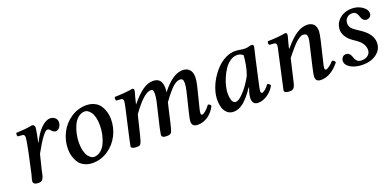

<svg xmlns="http://www.w3.org/2000/svg" viewBox="-10 -975 3083 1522"><g transform="rotate(-20 1531.5 -214.0)"><path d="M91.8 -17.1Q91.8 -23.4 94 -32Q96.2 -40.5 99.6 -52.5Q103 -64.5 105 -71.8L142.1 -242.2Q163.1 -347.2 163.1 -360.8Q163.1 -388.2 145 -389.2L106 -392.1Q101.6 -398.9 101.3 -407.7Q101.1 -416.5 106 -422.9Q187 -424.8 240.2 -436Q250.5 -436 256.8 -429.2Q263.2 -422.4 263.2 -411.1Q263.2 -396.5 248 -320.8L241.2 -293L245.1 -292Q277.8 -360.8 318.1 -399.9Q358.4 -439 395 -439Q418.5 -439 434.8 -424.6Q451.2 -410.2 451.2 -388.2Q451.2 -364.7 437.5 -345.9Q423.8 -327.1 402.8 -327.1Q386.7 -327.1 366.2 -350.1Q356.4 -362.8 344.2 -362.8Q312.5 -362.8 224.1 -202.1L191.9 -71.8Q190.4 -66.4 187.5 -50.3Q184.6 -34.2 181.9 -26.6Q179.2 -19 173.8 -8.5Q168.5 2 158.9 6.6Q149.4 11.2 136.2 11.2Q91.8 11.2 91.8 -17.1Z M671.9 -397Q640.6 -396.5 615.5 -376Q590.3 -355.5 575.2 -322.8Q560.1 -290 552 -252.2Q543.9 -214.4 543.9 -176.8Q543.9 -137.7 551.8 -108.2Q559.6 -78.6 571.8 -63Q584 -47.4 596.2 -39.8Q608.4 -32.2 620.1 -32.2Q651.4 -32.7 676.5 -53.2Q701.7 -73.7 716.8 -106.2Q731.9 -138.7 740 -176.5Q748 -214.4 748 -252Q748 -291 740.2 -320.6Q732.4 -350.1 720.2 -366Q708 -381.8 695.8 -389.4Q683.6 -397 671.9 -397ZM594.2 9.8H593.3Q557.1 9.3 529.5 -3.4Q502 -16.1 486.6 -34.4Q471.2 -52.7 461.4 -77.4Q451.7 -102.1 448.5 -122.1Q445.3 -142.1 445.3 -162.1Q445.3 -232.9 477.5 -296.1Q509.8 -359.4 568.6 -398.9Q627.4 -438.5 698.2 -439H699.2Q735.4 -438.5 762.9 -425.8Q790.5 -413.1 805.9 -394.8Q821.3 -376.5 831.1 -351.8Q840.8 -327.1 844 -307.1Q847.2 -287.1 847.2 -267.1Q847.2 -196.3 814.9 -133.1Q782.7 -69.8 723.9 -30.3Q665 9.3 594.2 9.8Z M1075.7 -319.8 1073.7 -310.1H1074.7Q1125.5 -372.6 1170.7 -405.8Q1215.8 -439 1261.7 -439Q1336.4 -439 1336.4 -353Q1336.4 -336.9 1333.5 -316.9Q1427.7 -439 1511.7 -439Q1547.4 -439 1568.4 -417.5Q1589.4 -396 1589.4 -353Q1589.4 -325.2 1578.6 -279.8L1535.6 -107.9Q1528.8 -82.5 1528.8 -68.8Q1528.8 -54.2 1539.6 -54.2Q1549.8 -54.2 1569.6 -70.8Q1589.4 -87.4 1607.4 -112.8Q1616.7 -112.8 1623.3 -107.2Q1629.9 -101.6 1631.3 -94.2Q1605 -43 1565.2 -16.6Q1525.4 9.8 1479.5 9.8Q1431.6 9.8 1431.6 -33.2Q1431.6 -53.2 1446.8 -113.8L1485.4 -272Q1494.6 -311.5 1494.6 -336.9Q1494.6 -359.9 1487.8 -367.9Q1481 -376 1467.8 -376Q1449.2 -376 1428.5 -363.5Q1407.7 -351.1 1385.3 -325.9Q1362.8 -300.8 1349.9 -284.2Q1336.9 -267.6 1316.4 -238.8L1277.8 -71.8Q1272 -46.9 1268.1 -33.7Q1264.2 -20.5 1259.8 -10.5Q1255.4 -0.5 1249.3 3.2Q1243.2 6.8 1236.6 8.3Q1230 9.8 1217.8 9.8Q1193.8 9.8 1184.8 3.2Q1175.8 -3.4 1175.8 -15.1Q1175.8 -20.5 1186.5 -71.8L1234.4 -274.9Q1242.7 -314 1242.7 -339.8Q1242.7 -358.9 1238.3 -367.4Q1233.9 -376 1220.7 -376Q1162.6 -376 1059.6 -231L1020.5 -71.8Q1012.7 -41 1008.3 -26.4Q1003.9 -11.7 997.6 -2.7Q991.2 6.3 984.9 8.1Q978.5 9.8 965.8 9.8Q918.5 9.8 918.5 -12.2Q918.5 -16.1 930.7 -71.8L986.8 -319.8Q994.6 -355 994.6 -367.2Q994.6 -387.7 976.6 -389.2L936.5 -392.1Q932.1 -398.9 931.9 -407.7Q931.6 -416.5 936.5 -422.9Q1023.9 -424.8 1086.4 -436Q1100.6 -436 1100.6 -419.9Q1100.6 -413.6 1096.9 -400.9Q1093.3 -388.2 1086.9 -365.5Q1080.6 -342.8 1075.7 -319.8Z M1975.6 -221.2Q1991.2 -263.2 1999.3 -310.1Q2007.3 -356.9 2008.3 -384.8Q1987.8 -403.8 1957.5 -403.8Q1927.7 -403.8 1899.7 -384.5Q1871.6 -365.2 1851.6 -335.2Q1831.5 -305.2 1816.2 -269.8Q1800.8 -234.4 1793.2 -200.9Q1785.6 -167.5 1785.6 -142.1Q1785.6 -127.4 1787.1 -114.5Q1788.6 -101.6 1792.5 -87.9Q1796.4 -74.2 1804.7 -66.2Q1813 -58.1 1824.7 -58.1Q1846.7 -58.1 1878.4 -88.9Q1910.2 -119.6 1933.8 -154.1Q1957.5 -188.5 1975.6 -221.2ZM2093.8 -439Q2110.4 -439 2110.4 -421.9Q2106.9 -408.2 2085.4 -314.9L2042.5 -121.1Q2033.7 -81.5 2033.7 -71.8Q2033.7 -54.2 2045.4 -54.2Q2053.7 -54.2 2070.6 -67.4Q2087.4 -80.6 2105.5 -105Q2121.6 -105 2130.4 -85Q2107.9 -43.5 2068.4 -16.8Q2028.8 9.8 1988.8 9.8Q1964.8 9.8 1953.1 -4.4Q1941.4 -18.6 1941.4 -42Q1941.4 -72.3 1954.6 -108.9L1961.4 -128.9L1958.5 -130.9Q1910.2 -59.1 1868.7 -24.7Q1827.1 9.8 1782.7 9.8Q1749.5 9.8 1728 -10.3Q1706.5 -30.3 1698.5 -58.6Q1690.4 -86.9 1690.4 -122.1Q1690.4 -161.1 1704.1 -205.1Q1717.8 -249 1742.9 -290.3Q1768.1 -331.5 1800.3 -365Q1832.5 -398.4 1873 -418.7Q1913.6 -439 1954.6 -439Q1974.1 -439 1999.5 -434.1Q2021 -430.2 2038.6 -430.2Q2058.1 -430.2 2073.7 -436Q2084 -439 2093.8 -439Z M2210 -12.2Q2210 -15.1 2211.2 -20.5Q2212.4 -25.9 2214.4 -33.7Q2216.3 -41.5 2217.3 -46.9L2277.3 -319.8Q2286.1 -352.5 2286.1 -367.2Q2286.1 -387.7 2267.1 -389.2L2227.1 -392.1Q2222.7 -398.9 2222.4 -407.7Q2222.2 -416.5 2227.1 -422.9Q2317.4 -424.8 2377 -436Q2391.1 -436 2391.1 -419.9Q2391.1 -413.6 2387.7 -401.1Q2384.3 -388.7 2377.7 -365.5Q2371.1 -342.3 2366.2 -319.8L2364.3 -310.1H2367.2Q2427.2 -380.9 2471.9 -409.9Q2516.6 -439 2561 -439Q2595.2 -439 2615.2 -419.7Q2635.3 -400.4 2635.3 -358.9Q2635.3 -342.8 2622.1 -283.2L2584 -124Q2573.2 -82 2573.2 -69.8Q2573.2 -54.2 2584 -54.2Q2593.3 -54.2 2612.8 -68.1Q2632.3 -82 2650.9 -103Q2660.6 -103 2667 -96.7Q2673.3 -90.3 2676.3 -82Q2641.6 -37.6 2601.6 -13.9Q2561.5 9.8 2520 9.8Q2475.1 9.8 2475.1 -29.8Q2475.1 -51.3 2490.2 -115.2L2527.3 -274.9Q2539.1 -319.3 2539.1 -339.8Q2539.1 -360.8 2530.5 -368.4Q2522 -376 2503.9 -376Q2491.7 -376 2474.6 -365.2Q2457.5 -354.5 2443.1 -341.3Q2428.7 -328.1 2408.4 -304.9Q2388.2 -281.7 2377.9 -269Q2367.7 -256.3 2351.1 -234.9L2307.1 -45.9Q2300.8 -16.6 2290 -3.4Q2279.3 9.8 2257.3 9.8Q2210 9.8 2210 -12.2Z M2731 -70.8Q2731 -89.4 2742.7 -102.3Q2754.4 -115.2 2771 -115.2Q2788.6 -115.2 2798.8 -106Q2809.1 -96.7 2813.7 -83.7Q2818.4 -70.8 2823.7 -57.6Q2829.1 -44.4 2841.3 -35.2Q2853.5 -25.9 2874 -25.9Q2908.2 -25.9 2929 -43Q2949.7 -60.1 2949.7 -87.9Q2949.7 -142.6 2887.7 -185.1L2861.8 -203.1Q2829.1 -225.6 2811 -254.2Q2793 -282.7 2793 -312Q2793 -366.2 2834.7 -402.6Q2876.5 -439 2939.9 -439Q2987.8 -439 3025.4 -413.6Q3063 -388.2 3063 -356Q3063 -338.9 3051.8 -327.4Q3040.5 -315.9 3023.9 -315.9Q3006.8 -315.9 2996.8 -325Q2986.8 -334 2982.2 -346.7Q2977.5 -359.4 2972.7 -372.1Q2967.8 -384.8 2957.3 -393.8Q2946.8 -402.8 2928.7 -402.8Q2900.9 -402.8 2883.3 -385Q2865.7 -367.2 2865.7 -339.8Q2865.7 -302.2 2907.7 -274.9L2939 -253.9Q2989.3 -221.7 3012.7 -188.5Q3036.1 -155.3 3036.1 -117.2Q3036.1 -61.5 2990.2 -25.9Q2944.3 9.8 2872.1 9.8Q2813 9.8 2772 -13.4Q2731 -36.6 2731 -70.8Z"/></g></svg>

Font: Common Serif Medium
Style: Italic
Weight: 500
Italic angle: -12°
Designer: Philipp H. Poll, Khaled Hosny
Foundry: Stefan Peev, Context Ltd.
Version: Version 1.026